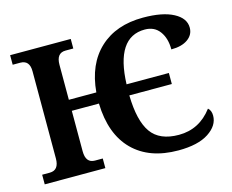

<svg xmlns="http://www.w3.org/2000/svg" viewBox="-102 -870 1236 1025"><g transform="rotate(-15 516.0 -357.0)"><path d="M974.1 -165Q991.2 -150.4 991.2 -122.1Q991.2 -67.4 932.6 -28.8Q874 9.8 765.1 9.8Q605 9.8 514.4 -80.8Q423.8 -171.4 418.9 -341.8H269V-118.2Q269 -53.2 319.8 -53.2H362.8V0H27.8V-53.2H69.8Q121.1 -53.2 121.1 -118.2V-600.1Q121.1 -661.1 69.8 -661.1H27.8V-713.9H362.8V-661.1H319.8Q269 -661.1 269 -596.2V-402.8H420.9Q434.1 -555.7 524.4 -639.9Q614.7 -724.1 764.2 -724.1Q872.1 -724.1 932.1 -692.1Q992.2 -660.2 992.2 -607.9Q992.2 -568.8 958.7 -544.9Q925.3 -521 867.2 -521Q867.2 -582.5 838.6 -621.3Q810.1 -660.2 756.8 -660.2Q597.2 -660.2 587.9 -402.8H821.8V-341.8H586.9Q589.8 -200.7 636.2 -135.3Q682.6 -69.8 789.1 -69.8Q902.3 -69.8 974.1 -165Z"/></g></svg>

Font: Droid Serif
Style: Bold
Weight: 700
Designer: Monotype Design team
Foundry: Monotype Imaging Inc.
Version: Version 1.03